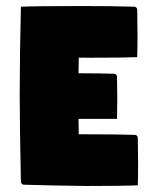

<svg xmlns="http://www.w3.org/2000/svg" viewBox="-20 -608 483 632"><path d="M44.9 -293Q44.9 -429.7 48.8 -585.9Q95.2 -588.1 251.5 -588.1Q362.1 -588.1 421.9 -585.9Q425.8 -585.9 428.7 -583Q431.6 -580.1 431.6 -576.2Q432.6 -516.6 432.6 -491.7Q432.6 -453.4 431.6 -419.9Q390.4 -418 276.4 -418Q255.9 -418 239.3 -418.2Q238.8 -384.5 238.5 -366.9Q325.9 -366.5 355.5 -365.2Q359.4 -365.2 362.3 -362.3Q365.2 -359.4 365.2 -355.5Q366 -315.4 366 -282Q366 -252 365.2 -216.8H238.5Q238.8 -199.7 239.3 -166H251Q370.6 -166 423.8 -164.1Q427.7 -164.1 430.7 -161.1Q433.6 -158.2 433.6 -154.3Q434.6 -94.7 434.6 -69.8Q434.6 -31.5 433.6 2Q387.2 4.2 266.1 4.2Q241.9 4.2 163.2 2.6Q84.5 1 58.6 0Q54.7 0 51.8 -2.9Q48.8 -5.9 48.8 -9.8Q44.9 -193.4 44.9 -293Z"/></svg>

Font: Digitalt
Style: Medium
Weight: 500
Designer: gluk
Foundry: gluk
Version: Version 0.60